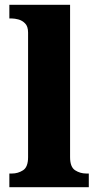

<svg xmlns="http://www.w3.org/2000/svg" viewBox="-20 -780 409 800"><path d="M19 0V-57H30Q55 -57 76 -70.5Q97 -84 97 -125V-644Q97 -670 84.5 -682.5Q72 -695 56.5 -699Q41 -703 30 -703H19V-760H272V-125Q272 -84 293 -70.5Q314 -57 339 -57H350V0Z"/></svg>

Font: Noto Serif Tamil ExtraBold
Style: Italic
Weight: 800
Italic angle: -12°
Designer: Indian Type Foundry, Tom Grace, and the Monotype Design Team
Foundry: Monotype Imaging Inc.
Version: Version 2.003; ttfautohint (v1.8.4.7-5d5b)